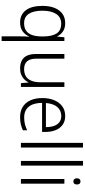

<svg xmlns="http://www.w3.org/2000/svg" viewBox="637 -1437 1036 2350"><g transform="rotate(90 1155.0 -262.0)"><path d="M425 4Q425 -17 426 -46.5Q427 -76 429 -97H424Q405 -51 362.5 -20.5Q320 10 254 10Q160 10 106 -59.5Q52 -129 52 -265Q52 -349 76.5 -411Q101 -473 148 -507.5Q195 -542 263 -542Q326 -542 366 -513.5Q406 -485 425 -444H428L436 -532H482V236H425ZM264 -39Q321 -39 356.5 -64Q392 -89 409 -138Q426 -187 426 -257V-271Q426 -380 389.5 -436.5Q353 -493 270 -493Q191 -493 151 -432Q111 -371 111 -264Q111 -155 149 -97Q187 -39 264 -39Z M1044 -532V0H998L990 -91H987Q973 -62 949 -39Q925 -16 892.5 -3Q860 10 817 10Q759 10 719.5 -11.5Q680 -33 660.5 -76Q641 -119 641 -184V-532H698V-189Q698 -113 730 -76Q762 -39 825 -39Q880 -39 915.5 -62Q951 -85 969 -130Q987 -175 987 -242V-532Z M1400 -542Q1464 -542 1507.5 -510.5Q1551 -479 1573 -424Q1595 -369 1595 -298V-259H1239Q1240 -153 1285.5 -96.5Q1331 -40 1416 -40Q1463 -40 1498 -48.5Q1533 -57 1574 -76V-24Q1537 -7 1500 1.5Q1463 10 1414 10Q1339 10 1287 -23Q1235 -56 1207.5 -117.5Q1180 -179 1180 -262Q1180 -343 1206 -406.5Q1232 -470 1281 -506Q1330 -542 1400 -542ZM1400 -494Q1332 -494 1290 -445.5Q1248 -397 1241 -306H1536Q1536 -362 1521.5 -404Q1507 -446 1476.5 -470Q1446 -494 1400 -494Z M1786 0H1729V-760H1786Z M2007 0H1950V-760H2007Z M2228 -532V0H2171V-532ZM2200 -729Q2219 -729 2228.5 -717.5Q2238 -706 2238 -686Q2238 -665 2228.5 -653.5Q2219 -642 2200 -642Q2182 -642 2172 -653.5Q2162 -665 2162 -686Q2162 -706 2172 -717.5Q2182 -729 2200 -729Z"/></g></svg>

Font: Noto Sans Display Light
Style: Regular
Weight: 300
Designer: Monotype Design Team
Foundry: Monotype Imaging Inc.
Version: Version 2.003